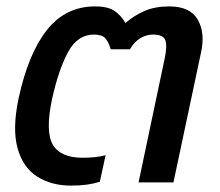

<svg xmlns="http://www.w3.org/2000/svg" viewBox="-20 -570 686 600"><path d="M201 10Q141 10 96.5 -18Q52 -46 35 -106.5Q18 -167 38 -262Q68 -402 126.5 -476Q185 -550 277 -550Q318 -550 338.5 -535.5Q359 -521 372 -498Q398 -521 431 -535.5Q464 -550 509 -550Q574 -550 598 -508.5Q622 -467 608 -405L522 0H413L495 -389Q503 -427 496.5 -444.5Q490 -462 458 -462Q438 -462 419 -451Q400 -440 386 -416H326Q319 -440 308.5 -451Q298 -462 274 -462Q222 -462 192.5 -407Q163 -352 143 -262Q121 -159 145 -118Q169 -77 239 -77Q258 -77 277 -79Q296 -81 310 -85L292 -2Q273 4 251.5 7Q230 10 201 10Z"/></svg>

Font: Kanit
Style: Italic
Weight: 400
Italic angle: -12°
Designer: Katatrad Team
Foundry: CadsonDemak
Version: Version 2.000; ttfautohint (v1.8.3)